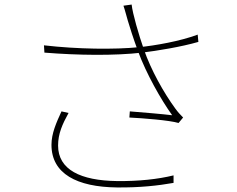

<svg xmlns="http://www.w3.org/2000/svg" viewBox="-20 -798 1040 843"><path d="M541 -708C550 -678 564 -633 586 -573C622 -475 687 -360 736 -292C695 -297 613 -304 550 -309L548 -282C608 -279 724 -270 764 -258L784 -282C772 -294 760 -307 750 -321C698 -392 643 -491 612 -580C589 -646 562 -739 558 -778L522 -773C529 -753 535 -728 541 -708ZM173 -599 175 -567C323 -555 483 -553 604 -567C670 -575 775 -592 851 -614L848 -646C771 -617 661 -598 592 -591C483 -580 320 -582 173 -599ZM281 -302 250 -309C227 -259 206 -212 206 -162C206 -35 318 23 493 25C595 26 674 17 742 5V-28C673 -11 588 -2 494 -3C334 -5 235 -53 235 -159C235 -211 254 -253 281 -302Z"/></svg>

Font: Source Han Sans JP VF
Style: Regular
Weight: 250
Designer: Ryoko NISHIZUKA 西塚涼子 (kana, bopomofo & ideographs); Paul D. Hunt (Latin, Greek & Cyrillic); Sandoll Communications 산돌커뮤니
Foundry: Adobe
Version: Version 2.004;hotconv 1.0.118;makeotfexe 2.5.65603